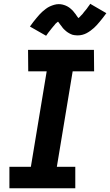

<svg xmlns="http://www.w3.org/2000/svg" viewBox="-20 -1000 585 1020"><path d="M30 0V-114H144L228 -621H130L129 -735H479L480 -621H366L282 -114H380V0ZM225 -810 139 -859Q148 -872 157 -883.5Q166 -895 174 -904.5Q182 -914 189.5 -922.5Q197 -931 205 -938Q213 -945 223.5 -953Q234 -961 245 -966Q256 -971 268 -974.5Q280 -978 292 -978Q297 -978 301.5 -977.5Q306 -977 311 -976Q316 -975 320 -973.5Q324 -972 328.5 -970.5Q333 -969 337 -966.5Q341 -964 344.5 -962Q348 -960 351 -957.5Q354 -955 358 -951.5Q362 -948 365.5 -944.5Q369 -941 371.5 -937.5Q374 -934 376.5 -931Q379 -928 381.5 -925Q384 -922 386.5 -917.5Q389 -913 392.5 -909Q396 -905 398.5 -902Q401 -899 401 -897Q399 -897 396.5 -897.5Q394 -898 392 -898H389Q389 -899 392.5 -901Q396 -903 400 -906.5Q404 -910 405.5 -912Q407 -914 409 -916Q411 -918 413 -920Q415 -922 417.5 -924.5Q420 -927 421.5 -929.5Q423 -932 425.5 -935Q428 -938 430.5 -941Q433 -944 436 -947.5Q439 -951 442 -955Q445 -959 447.5 -963Q450 -967 453.5 -971Q457 -975 459 -980L545 -930Q536 -917 527 -906Q518 -895 510 -885Q502 -875 494.5 -867Q487 -859 479.5 -852Q472 -845 461 -837Q450 -829 439.5 -823.5Q429 -818 417 -815Q405 -812 393 -812Q388 -812 383.5 -812.5Q379 -813 374 -813.5Q369 -814 364.5 -815.5Q360 -817 356 -819Q352 -821 348 -823Q344 -825 340.5 -827.5Q337 -830 333.5 -832.5Q330 -835 326.5 -838.5Q323 -842 319.5 -845Q316 -848 313.5 -851.5Q311 -855 308.5 -858.5Q306 -862 303.5 -865Q301 -868 298 -872Q295 -876 292 -880.5Q289 -885 286 -887.5Q283 -890 284 -892H295Q296 -892 296 -891Q295 -890 292 -888Q289 -886 285 -882.5Q281 -879 279 -877.5Q277 -876 275 -874Q273 -872 271.5 -869.5Q270 -867 267.5 -864.5Q265 -862 263 -859.5Q261 -857 258.5 -854Q256 -851 253.5 -848Q251 -845 248.5 -841.5Q246 -838 243 -834.5Q240 -831 237 -827Q234 -823 231 -818.5Q228 -814 225 -810Z"/></svg>

Font: Iosevka Heavy Oblique
Style: Regular
Weight: 900
Italic angle: -9°
Monospace: yes
Designer: Belleve Invis
Foundry: Belleve Invis
Version: Version 32.5.0; ttfautohint (v1.8.4)